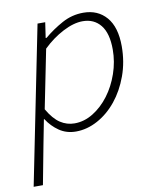

<svg xmlns="http://www.w3.org/2000/svg" viewBox="-84 -556 688 836"><g transform="rotate(-10 260.5 -137.5)"><path d="M92 -65 71 43 38 217H-3L137 -480H171L161 -412H165Q203 -444 247 -468Q291 -492 341 -492Q405 -492 443 -448Q481 -404 481 -319Q481 -250 459 -189.5Q437 -129 400.5 -84Q364 -39 317 -13.5Q270 12 221 12Q179 12 147 -10Q115 -32 94 -65ZM332 -456Q292 -456 244 -431Q196 -406 155 -366L103 -107Q129 -62 158 -43Q187 -24 221 -24Q264 -24 303.5 -48.5Q343 -73 373.5 -113.5Q404 -154 422 -206Q440 -258 440 -312Q440 -384 411 -420Q382 -456 332 -456Z"/></g></svg>

Font: TypoPRO Source Sans Pro
Style: Italic
Weight: 300
Italic angle: -11°
Designer: Paul D. Hunt
Foundry: Adobe Systems Incorporated
Version: Version 1.075;PS 2.000;hotconv 1.0.86;makeotf.lib2.5.63406